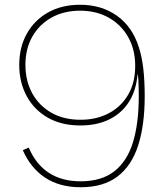

<svg xmlns="http://www.w3.org/2000/svg" viewBox="-20 -783 703 808"><path d="M317 -738Q249 -738 197.2 -709.2Q145.5 -680.5 116.2 -629.2Q87 -578 87 -510Q87 -443.5 115.2 -391.2Q143.5 -339 195.5 -309Q247.5 -279 319 -279Q386 -279 438 -306.5Q490 -334 519.5 -384.8Q549 -435.5 549 -506L554 -527L567 -469H559L557 -454Q549 -392 518.2 -347.5Q487.5 -303 436.8 -279Q386 -255 318 -255Q238 -255 180.5 -288.2Q123 -321.5 92 -379.2Q61 -437 61 -510Q61 -584.5 93 -641.5Q125 -698.5 182.5 -730.8Q240 -763 317 -763ZM317 -763Q407 -763 472 -716.8Q537 -670.5 564 -585Q577 -546 583 -494.2Q589 -442.5 589 -378Q589 -257 561.5 -171.2Q534 -85.5 474.5 -40.2Q415 5 319 5Q231.5 5 170.2 -35.2Q109 -75.5 76 -151L101 -162Q131 -91 186 -55.5Q241 -20 319 -20Q407.5 -20 461.5 -62.5Q515.5 -105 539.8 -185Q564 -265 564 -378Q564 -412 562.5 -444.2Q561 -476.5 554 -519L549 -506Q549 -574.5 519.5 -626.8Q490 -679 437.8 -708.5Q385.5 -738 317 -738Z"/></svg>

Font: Hepta Slab ExtraLight ExtraLight
Style: Regular
Weight: 250
Version: Version 1.102